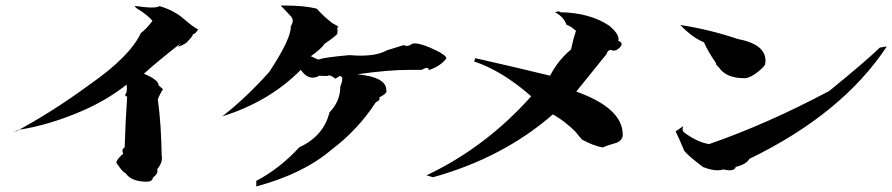

<svg xmlns="http://www.w3.org/2000/svg" viewBox="-20 -702 3207 690"><path d="M508 -49Q452 -49 431 -80Q420 -83 398 -118Q400 -130 423 -150Q420 -156 420 -160Q420 -168 428 -172Q431 -268 437 -355Q430 -356 430 -360L431 -364Q436 -369 436 -384L435 -398Q367 -344 281 -306Q158 -252 44 -235L29 -225Q169 -300 302 -398Q447 -499 486 -583Q505 -597 528 -627Q511 -648 470 -673L463 -681Q502 -675 525 -675Q546 -675 553 -680Q605 -665 639.5 -635Q674 -605 692 -596Q681 -579 674 -579H673V-578Q673 -572 655 -554Q649 -544 620 -534Q620 -537 630 -547Q548 -483 497 -437Q550 -415 550 -396V-395Q566 -382 566 -380Q566 -379 565 -379H564Q547 -350 547 -341L548 -338Q559 -258 561 -145L562 -134Q562 -114 545 -94L546 -88Q546 -76 530 -64Q527 -49 508 -49Z M901 -32V-52Q985 -96 1056 -173Q1143 -213 1164 -298Q1203 -338 1203 -391Q1210 -408 1210 -418Q1210 -428 1201 -429L1185 -419Q1171 -431 1163 -431Q1159 -431 1157 -429Q1135 -429 1128 -430Q1116 -423 1104 -423Q1080 -423 1061 -451Q947 -336 779 -284Q865 -351 948 -444Q1025 -561 1025 -605V-607Q1032 -619 1032 -628Q1032 -637 1022.5 -646.5Q1013 -656 989 -682H1009Q1073 -682 1118 -671Q1142 -644 1174 -619Q1196 -608 1196 -605Q1196 -603 1192 -603L1193 -591Q1193 -578 1189 -577Q1177 -565 1147 -545Q1134 -526 1097 -500Q1121 -488 1126 -488L1128 -489Q1147 -496 1237 -504Q1257 -502 1275 -502Q1337 -502 1370 -521L1431 -540Q1436 -537 1442 -537Q1451 -537 1460 -544Q1465 -546 1471 -546Q1495 -546 1545 -522Q1583 -504 1584 -492Q1563 -464 1521 -450Q1521 -458 1514 -458Q1508 -458 1495 -451H1456Q1374 -451 1264 -435Q1368 -425 1368 -379L1369 -374Q1369 -365 1343 -352L1344 -348Q1344 -340 1331 -335Q1266 -235 1170 -163Q1069 -77 901 -32Z M1536 -65 1513 -72Q1726 -173 1889 -356Q1784 -448 1684 -481L1688 -493Q1834 -460 1957 -430Q1985 -485 2032 -524Q2041 -566 2050 -591Q2033 -607 2016 -613Q2005 -643 1974 -658V-656Q1981 -661 1987 -661Q1991 -661 1994 -658Q2100 -656 2169 -610Q2203 -582 2203 -561L2202 -555Q2214 -551 2214 -544Q2214 -538 2207 -531Q2196 -520 2186 -520Q2180 -520 2175 -523Q2163 -521 2160 -508L2051 -373Q2218 -313 2218 -218Q2218 -198 2196 -189Q2163 -180 2146 -172Q2113 -178 2072 -200Q2061 -212 2047 -230Q2008 -268 1967 -291Q1788 -135 1536 -65Z M2602 -90Q2593 -90 2580 -93Q2570 -90 2559 -90Q2536 -90 2506 -102Q2451 -144 2439 -160Q2424 -197 2408 -230L2436 -249Q2433 -243 2433 -238Q2433 -230 2440 -225Q2484 -192 2528 -184Q2736 -256 2960 -375Q3088 -479 3142 -531L3167 -535Q3007 -293 2673 -131Q2663 -112 2624 -102Q2621 -90 2602 -90ZM2658 -421H2655Q2590 -421 2564 -459Q2553 -469 2553 -473L2554 -474Q2524 -517 2510 -550Q2468 -567 2425 -612H2426Q2530 -596 2631 -562Q2731 -543 2731 -484L2730 -473Q2730 -465 2704 -444Q2678 -423 2658 -421Z"/></svg>

Font: Xiangcui Kesong Xiangcui Kesong
Style: Regular
Weight: 400
Version: Version 1.501;March 28, 2024;FontCreator 14.0.0.2814 64-bit